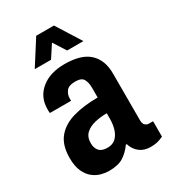

<svg xmlns="http://www.w3.org/2000/svg" viewBox="-181 -815 817 919"><g transform="rotate(-30 228.0 -355.5)"><path d="M146 12Q128 12 105 6Q82 0 61.5 -16Q41 -32 27.5 -61Q14 -90 14 -136Q14 -207 47.5 -247Q81 -287 140 -303.5Q199 -320 275 -320V-375Q275 -402 265 -421Q255 -440 220 -440Q183 -440 170 -422Q157 -404 157 -385V-370H40Q39 -375 39 -380Q39 -385 39 -392Q39 -458 87.5 -498Q136 -538 217 -538Q309 -538 352.5 -497.5Q396 -457 396 -383V-124Q396 -105 405 -97Q414 -89 424 -89H448V-4Q438 1 421 6.5Q404 12 377 12Q341 12 317 -7Q293 -26 284 -57H279Q257 -26 228 -7Q199 12 146 12ZM196 -88Q225 -88 242 -104Q259 -120 267 -146Q275 -172 275 -203V-233Q240 -233 208.5 -225.5Q177 -218 157 -199.5Q137 -181 137 -147Q137 -120 151 -104Q165 -88 196 -88ZM82 -588 168 -723H266L351 -588H261L217 -657L172 -588Z"/></g></svg>

Font: Archivo Narrow
Style: Bold
Weight: 700
Designer: Hector Gatti
Foundry: Omnibus-Type
Version: Version 3.002